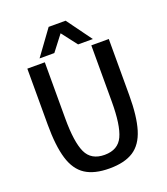

<svg xmlns="http://www.w3.org/2000/svg" viewBox="-153 -950 923 1063"><g transform="rotate(-20 309.0 -418.0)"><path d="M549 -336Q549 -212 526 -136Q503 -60 450.5 -26Q398 8 309 8Q220 8 167.5 -26Q115 -60 92 -136Q69 -212 69 -336V-667H172V-336Q172 -197 201 -134.5Q230 -72 309 -72Q388 -72 417 -134.5Q446 -197 446 -336V-667H549ZM152 -697 259 -844H359L466 -697H379L309 -788L239 -697Z"/></g></svg>

Font: Epunda Sans Medium
Style: Regular
Weight: 500
Designer: Simon Atzbach
Foundry: typofactur
Version: Version 2.204; ttfautohint (v1.8.4.7-5d5b)